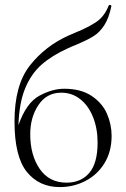

<svg xmlns="http://www.w3.org/2000/svg" viewBox="-20 -748 511 781"><path d="M434 -195Q434 -132 405.5 -85Q377 -38 328.5 -12.5Q280 13 223 13Q139 13 89 -49Q39 -111 39 -254Q39 -402 101.5 -481.5Q164 -561 260 -604L288 -616Q342 -638 373.5 -660Q405 -682 422 -725Q424 -729 429 -727.5Q434 -726 433 -723Q423 -674 404 -645Q385 -616 360 -600.5Q335 -585 290 -566Q279 -562 257 -552Q191 -522 149 -485Q107 -448 82.5 -389Q58 -330 55 -239Q87 -330 140 -358.5Q193 -387 241 -387Q309 -387 352.5 -358Q396 -329 415 -285.5Q434 -242 434 -195ZM377 -168Q377 -225 358.5 -271.5Q340 -318 306.5 -344.5Q273 -371 229 -371Q170 -371 136.5 -321Q103 -271 103 -202Q103 -117 141.5 -61Q180 -5 251 -5Q309 -5 343 -44.5Q377 -84 377 -168Z"/></svg>

Font: Cormorant Infant Light
Style: Regular
Weight: 300
Designer: Christian Thalmann (Catharsis Fonts)
Version: Version 3.000